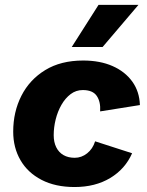

<svg xmlns="http://www.w3.org/2000/svg" viewBox="-20 -758 603 788"><path d="M286 9.6Q207.4 9.6 150.7 -19.7Q94 -49 64.1 -100.5Q34.2 -152 34.2 -217.6Q34.2 -298.8 67.8 -364.9Q101.4 -431 165.5 -470.3Q229.6 -509.6 321.4 -509.6Q390.4 -509.6 441.9 -486.9Q493.4 -464.2 522.9 -423.2Q552.4 -382.2 554.2 -326.8L391 -300.8Q393.6 -340 377.2 -364.2Q360.8 -388.4 319.8 -388.4Q292 -388.4 270 -371.8Q248 -355.2 232.4 -328.1Q216.8 -301 208.6 -268.3Q200.4 -235.6 200.4 -203Q200.4 -174.6 210.8 -153.6Q221.2 -132.6 240.5 -121.5Q259.8 -110.4 286.8 -110.4Q314.4 -110.4 337.5 -128.6Q360.6 -146.8 370.4 -178L522.2 -129Q493.8 -64.4 432.3 -27.4Q370.8 9.6 286 9.6ZM384.4 -738H548.2L401 -565H274.4Z"/></svg>

Font: Work Sans
Style: Italic
Weight: 400
Italic angle: -13°
Designer: Wei Huang
Foundry: Wei Huang
Version: Version 2.012